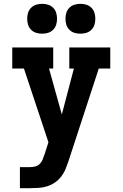

<svg xmlns="http://www.w3.org/2000/svg" viewBox="-20 -983 640 1003"><path d="M84 0V-110H137Q151 -110 164.5 -113.5Q178 -117 188 -127Q198 -137 203 -150Q208 -163 212 -176H213V-177L233 -240L105 -625H44V-735H258V-625H236L303 -385L366 -625H342V-735H556V-625H496L338 -142Q331 -121 322.5 -100Q314 -79 300 -61Q286 -43 267.5 -30Q249 -17 227 -10Q205 -3 182.5 -1.5Q160 0 137 0ZM400 -807Q384 -807 369 -811.5Q354 -816 342.5 -827.5Q331 -839 326.5 -854Q322 -869 322 -885Q322 -901 326.5 -916Q331 -931 342.5 -942.5Q354 -954 369 -958.5Q384 -963 400 -963Q416 -963 431 -958.5Q446 -954 457.5 -942.5Q469 -931 473.5 -916Q478 -901 478 -885Q478 -869 473.5 -854Q469 -839 457.5 -827.5Q446 -816 431 -811.5Q416 -807 400 -807ZM200 -807Q184 -807 169 -811.5Q154 -816 142.5 -827.5Q131 -839 126.5 -854Q122 -869 122 -885Q122 -901 126.5 -916Q131 -931 142.5 -942.5Q154 -954 169 -958.5Q184 -963 200 -963Q216 -963 231 -958.5Q246 -954 257.5 -942.5Q269 -931 273.5 -916Q278 -901 278 -885Q278 -869 273.5 -854Q269 -839 257.5 -827.5Q246 -816 231 -811.5Q216 -807 200 -807Z"/></svg>

Font: Iosevka Slab XBdEx
Style: Regular
Weight: 800
Width: 7
Monospace: yes
Designer: Belleve Invis
Foundry: Belleve Invis
Version: Version 11.1.0; ttfautohint (v1.8.3)